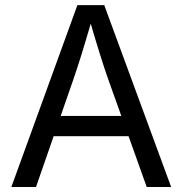

<svg xmlns="http://www.w3.org/2000/svg" viewBox="-20 -748 730 768"><path d="M289.6 -727.5H397L664.6 0H566.9L412.6 -431.6Q397.9 -473.1 378.9 -533.7Q359.9 -594.2 334 -684.1H351.6L341.8 -649.4Q320.3 -575.7 303.5 -522Q286.6 -468.3 273.9 -431.6L124 0H25.4ZM158.2 -284.2H531.7V-203.1H158.2Z"/></svg>

Font: Inter RS Variable
Style: Regular
Weight: 400
Designer: Rasmus Andersson (customised by Maria Ramos and Noel Pretorius)
Foundry: rsms
Version: Version 3.001;Glyphs 3.2.3 (3260)